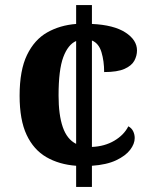

<svg xmlns="http://www.w3.org/2000/svg" viewBox="-20 -734 599 754"><path d="M279 -83Q212 -88 162 -117Q112 -146 84.5 -204.5Q57 -263 57 -358Q57 -458 86 -518Q115 -578 165 -606.5Q215 -635 279 -640V-714H341V-640Q427 -636 472.5 -606.5Q518 -577 518 -536Q518 -515 507.5 -495.5Q497 -476 469 -463.5Q441 -451 389 -451Q389 -494 378.5 -529Q368 -564 341 -575V-157Q391 -159 429 -181.5Q467 -204 484 -238Q497 -231 503 -218.5Q509 -206 509 -192Q509 -169 491 -145.5Q473 -122 436 -104.5Q399 -87 341 -83V0H279ZM279 -573Q247 -559 228.5 -509.5Q210 -460 210 -359Q210 -283 226.5 -235Q243 -187 279 -169Z"/></svg>

Font: Noto Serif Toto
Style: Bold
Weight: 700
Designer: Monotype Design Team
Foundry: Monotype Imaging Inc.
Version: Version 2.001; ttfautohint (v1.8.4.7-5d5b)